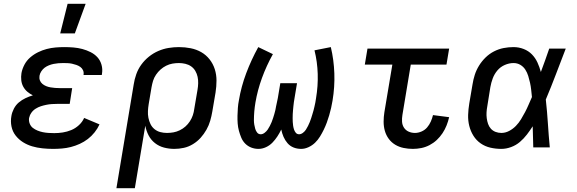

<svg xmlns="http://www.w3.org/2000/svg" viewBox="-20 -776 3040 1011"><path d="M259 8Q231 8 203 5Q175 2 149.5 -5.5Q124 -13 101.5 -27Q79 -41 62.5 -62Q46 -83 40.5 -110Q35 -137 40 -165Q43 -184 53 -203.5Q63 -223 79 -236.5Q95 -250 114 -259Q133 -268 153 -274Q137 -282 124 -293Q111 -304 102.5 -319.5Q94 -335 92 -353.5Q90 -372 93 -391Q97 -413 108.5 -435Q120 -457 139 -473.5Q158 -490 180.5 -501Q203 -512 226 -518Q249 -524 272.5 -526Q296 -528 319 -528Q343 -528 367 -526Q391 -524 413.5 -518Q436 -512 457 -501.5Q478 -491 493 -474.5Q508 -458 514.5 -435Q521 -412 517 -388L516 -381H420V-383Q422 -396 417 -406.5Q412 -417 403 -423.5Q394 -430 382.5 -434Q371 -438 359.5 -440.5Q348 -443 336 -443.5Q324 -444 312 -444Q299 -444 287 -443Q275 -442 262.5 -439.5Q250 -437 237.5 -432Q225 -427 215 -419.5Q205 -412 197.5 -400.5Q190 -389 188 -377Q186 -364 190 -353Q194 -342 203 -334.5Q212 -327 223 -322.5Q234 -318 246 -316Q258 -314 270 -313Q282 -312 295 -312H360L347 -229H282Q268 -229 253 -228Q238 -227 223.5 -224Q209 -221 195 -216.5Q181 -212 167.5 -203.5Q154 -195 145 -182Q136 -169 133 -154Q131 -139 136.5 -125Q142 -111 153 -102.5Q164 -94 177.5 -88.5Q191 -83 205.5 -80Q220 -77 235.5 -76Q251 -75 266 -75Q288 -75 310.5 -78.5Q333 -82 355 -91Q377 -100 395.5 -117Q414 -134 423 -155L504 -121Q494 -99 478 -79Q462 -59 442.5 -44Q423 -29 400 -18.5Q377 -8 353.5 -2Q330 4 306 6Q282 8 259 8ZM297 -600 336 -756H431L374 -600Z M690 215H593L684 -331Q688 -358 697.5 -385Q707 -412 724 -435.5Q741 -459 764 -477.5Q787 -496 813.5 -507.5Q840 -519 867.5 -523.5Q895 -528 922 -528Q954 -528 984 -522Q1014 -516 1039.5 -501.5Q1065 -487 1083.5 -463.5Q1102 -440 1111 -411.5Q1120 -383 1120 -352Q1120 -321 1115 -289L1098 -189Q1094 -165 1087 -140.5Q1080 -116 1067 -93Q1054 -70 1036.5 -50.5Q1019 -31 996 -17Q973 -3 948 2.5Q923 8 898 8Q870 8 843.5 1Q817 -6 796 -22.5Q775 -39 762.5 -63Q750 -87 745 -114ZM859 -76Q876 -76 893 -79Q910 -82 926.5 -90Q943 -98 956.5 -110Q970 -122 980 -137.5Q990 -153 995.5 -169.5Q1001 -186 1003 -203L1020 -303Q1023 -320 1023.5 -337.5Q1024 -355 1020.5 -371.5Q1017 -388 1008.5 -402.5Q1000 -417 986.5 -426.5Q973 -436 956 -440Q939 -444 922 -444Q905 -444 888 -441Q871 -438 855 -430Q839 -422 825.5 -410Q812 -398 801.5 -382.5Q791 -367 786 -350.5Q781 -334 778 -317L763 -228Q760 -210 759 -191.5Q758 -173 761.5 -155.5Q765 -138 772.5 -122.5Q780 -107 793.5 -96Q807 -85 824 -80.5Q841 -76 859 -76Z M1341 8Q1321 8 1303 1Q1285 -6 1271.5 -19.5Q1258 -33 1250.5 -51Q1243 -69 1238 -87.5Q1233 -106 1231.5 -126Q1230 -146 1230.5 -166.5Q1231 -187 1232.5 -207.5Q1234 -228 1238 -248Q1250 -320 1276.5 -390.5Q1303 -461 1340 -528L1417 -491Q1383 -430 1359.5 -365.5Q1336 -301 1325 -236Q1323 -224 1321.5 -212.5Q1320 -201 1319 -189Q1318 -177 1317.5 -165.5Q1317 -154 1317 -142.5Q1317 -131 1319 -119.5Q1321 -108 1324 -97.5Q1327 -87 1334 -78Q1341 -69 1353 -69Q1363 -69 1373 -76.5Q1383 -84 1389.5 -93.5Q1396 -103 1401 -113Q1406 -123 1410.5 -133.5Q1415 -144 1418 -154.5Q1421 -165 1424.5 -175.5Q1428 -186 1430 -196.5Q1432 -207 1434 -217.5Q1436 -228 1438.5 -238.5Q1441 -249 1443 -260L1456 -338H1544L1531 -260Q1529 -249 1527.5 -238.5Q1526 -228 1525 -217.5Q1524 -207 1523 -196.5Q1522 -186 1521.5 -175.5Q1521 -165 1521 -154.5Q1521 -144 1521.5 -134Q1522 -124 1523.5 -114Q1525 -104 1528 -94.5Q1531 -85 1537.5 -77Q1544 -69 1555 -69Q1565 -69 1575 -76.5Q1585 -84 1591 -93.5Q1597 -103 1602 -113Q1607 -123 1611 -133Q1615 -143 1618.5 -153.5Q1622 -164 1625 -174.5Q1628 -185 1631 -195Q1634 -205 1636 -215.5Q1638 -226 1640.5 -236.5Q1643 -247 1644 -258Q1655 -323 1653 -387Q1651 -451 1636 -511L1722 -528Q1738 -461 1740.5 -389.5Q1743 -318 1731 -246Q1728 -227 1723.5 -207.5Q1719 -188 1713.5 -169Q1708 -150 1701 -131Q1694 -112 1685 -93.5Q1676 -75 1665 -57Q1654 -39 1639 -24.5Q1624 -10 1604.5 -1Q1585 8 1566 8Q1544 8 1525.5 0.5Q1507 -7 1494 -22Q1481 -37 1473 -55.5Q1465 -74 1461 -94Q1452 -75 1440.5 -57.5Q1429 -40 1414.5 -25Q1400 -10 1380.5 -1Q1361 8 1341 8Z M2154 8Q2129 8 2105 3Q2081 -2 2061 -14Q2041 -26 2027 -45Q2013 -64 2006.5 -87Q2000 -110 2000 -135Q2000 -160 2004 -185L2046 -436H1901L1915 -520H2345L2331 -436H2143L2099 -171Q2096 -153 2097 -135.5Q2098 -118 2107 -104Q2116 -90 2131.5 -83Q2147 -76 2165 -76Q2182 -76 2199.5 -83.5Q2217 -91 2229 -105Q2241 -119 2248.5 -136Q2256 -153 2260 -170L2345 -159Q2340 -137 2331.5 -115.5Q2323 -94 2310 -74.5Q2297 -55 2280 -39Q2263 -23 2242 -12Q2221 -1 2198.5 3.5Q2176 8 2154 8Z M2620 8Q2590 8 2562 1.5Q2534 -5 2511 -21Q2488 -37 2473 -61Q2458 -85 2451 -113Q2444 -141 2445 -171Q2446 -201 2451 -231L2468 -331Q2472 -357 2480 -382Q2488 -407 2502.5 -430.5Q2517 -454 2537 -473.5Q2557 -493 2581.5 -505.5Q2606 -518 2632 -523Q2658 -528 2684 -528Q2712 -528 2737.5 -518Q2763 -508 2781 -489.5Q2799 -471 2810 -447Q2821 -423 2828 -397Q2840 -428 2850.5 -458.5Q2861 -489 2872 -520H2959Q2933 -453 2907.5 -385.5Q2882 -318 2854 -252Q2861 -189 2865 -126Q2869 -63 2875 0H2788Q2787 -28 2786.5 -56Q2786 -84 2785 -111Q2771 -89 2754.5 -67.5Q2738 -46 2717.5 -28.5Q2697 -11 2671 -1.5Q2645 8 2620 8ZM2620 -76Q2641 -76 2661 -86.5Q2681 -97 2696.5 -113Q2712 -129 2723.5 -148Q2735 -167 2745 -186Q2755 -205 2763.5 -225Q2772 -245 2781 -265Q2779 -284 2777 -303Q2775 -322 2771 -340Q2767 -358 2761.5 -376Q2756 -394 2746 -409.5Q2736 -425 2720 -434.5Q2704 -444 2684 -444Q2661 -444 2638 -434Q2615 -424 2599 -405Q2583 -386 2574.5 -363Q2566 -340 2562 -317L2546 -217Q2543 -201 2542 -185Q2541 -169 2543 -153.5Q2545 -138 2550 -123.5Q2555 -109 2565 -98Q2575 -87 2589.5 -81.5Q2604 -76 2620 -76Z"/></svg>

Font: Iosevka Medium Extended
Style: Italic
Weight: 500
Width: 7
Italic angle: -9°
Monospace: yes
Designer: Belleve Invis
Foundry: Belleve Invis
Version: Version 32.5.0; ttfautohint (v1.8.4)